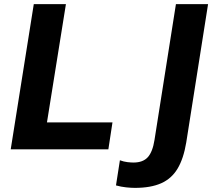

<svg xmlns="http://www.w3.org/2000/svg" viewBox="-20 -725 1030 932"><path d="M32 0 144 -705H300L208 -131H526L506 0ZM635 187Q617 187 592.5 184.5Q568 182 543 175L562 53Q581 60 598.5 62Q616 64 628 64Q674 64 697.5 38Q721 12 730 -46L834 -705H990L884 -33Q871 45 842 93.5Q813 142 762.5 164.5Q712 187 635 187Z"/></svg>

Font: Mulish ExtraLight ExtraBold
Style: Italic
Weight: 800
Italic angle: -9°
Version: Version 3.603